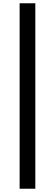

<svg xmlns="http://www.w3.org/2000/svg" viewBox="-20 -871 336 1174"><path d="M100 283H196V-851H100Z"/></svg>

Font: Noto Sans T Chinese Bold
Style: Bold
Weight: 700
Designer: Ryoko NISHIZUKA (kana & ideographs); Paul D. Hunt (Latin, Greek & Cyrillic); Wenlong ZHANG (bopomofo); Sandoll Communica
Foundry: Adobe Systems Incorporated
Version: Version 1.000;PS 1;hotconv 1.0.78;makeotf.lib2.5.61930